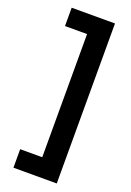

<svg xmlns="http://www.w3.org/2000/svg" viewBox="-182 -874 758 1112"><g transform="rotate(20 196.5 -318.0)"><path d="M323 175H56V61H192V-698H56V-811H323Z"/></g></svg>

Font: DM Sans 12pt ExtraBold
Style: Regular
Weight: 800
Version: Version 4.004;gftools[0.9.30]